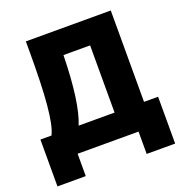

<svg xmlns="http://www.w3.org/2000/svg" viewBox="-146 -827 1034 1090"><g transform="rotate(-20 371.0 -282.5)"><path d="M16 135H187V0H555V135H727V-148H642V-700H129V-630C129 -377 117 -216 83 -148H16ZM464 -148H247C280 -228 299 -362 303 -551V-554H464Z"/></g></svg>

Font: Fixel Display ExtraBold
Style: Regular
Weight: 800
Designer: AlfaBravo + MacPaw
Foundry: Kyrylo Tkachov, Marchela Mozhyna, Serhii Makarenko, Maria Weinstein, Zakhar Kryvoshyya
Version: Version 1.211